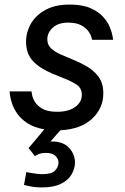

<svg xmlns="http://www.w3.org/2000/svg" viewBox="-20 -560 549 840"><path d="M164 260Q133 260 109 254.5Q85 249 85 249L95 193Q95 193 106.5 195Q118 197 134.5 199.5Q151 202 165 202Q206 202 221 186Q236 170 236 152Q236 135 222.5 122Q209 109 181 109Q159 109 145.5 116Q132 123 133 123L105 88L174 6Q129 -2 100 -21Q71 -40 55 -63.5Q39 -87 32 -109Q25 -131 23.5 -145.5Q22 -160 22 -160H118Q118 -160 120 -146.5Q122 -133 132 -115.5Q142 -98 165 -84.5Q188 -71 230 -71Q280 -71 309 -92Q338 -113 338 -145Q338 -175 314.5 -190Q291 -205 263 -216L209 -238Q154 -261 124 -293Q94 -325 94 -377Q94 -419 115 -456Q136 -493 178.5 -516.5Q221 -540 285 -540Q340 -540 375.5 -524.5Q411 -509 431.5 -486Q452 -463 461 -440Q470 -417 472.5 -401.5Q475 -386 475 -386H383Q383 -386 380 -397.5Q377 -409 366.5 -423.5Q356 -438 335 -449.5Q314 -461 278 -461Q235 -461 211 -439Q187 -417 187 -388Q187 -364 203.5 -348.5Q220 -333 245 -322L304 -297Q329 -287 359 -270Q389 -253 410.5 -225Q432 -197 432 -151Q432 -87 383.5 -41Q335 5 244 10L201 59H207Q257 59 282.5 87Q308 115 308 151Q308 177 293.5 202.5Q279 228 247 244Q215 260 164 260Z"/></svg>

Font: Be Vietnam Pro
Style: Italic
Weight: 400
Italic angle: -12°
Designer: Lam Bao, Tony Le, Vietanh Nguyen
Foundry: Yellow Type Foundry
Version: Version 1.002; ttfautohint (v1.8.3)